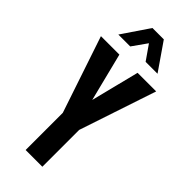

<svg xmlns="http://www.w3.org/2000/svg" viewBox="-289 -950 991 991"><g transform="rotate(45 207.0 -454.0)"><path d="M268.6 -268.6V0H146.5V-271.5L5.9 -690.4H140.6L207 -425.8L273.4 -690.4H409.2ZM164.1 -908.2H247.1L349.6 -759.8H262.7L207 -839.8L150.4 -759.8H63.5Z"/></g></svg>

Font: Dinish Condensed
Style: Bold
Weight: 700
Width: 3
Designer: Bert Driehuis
Foundry: Playbeing
Version: Version 3.006; git-39231f3c-release